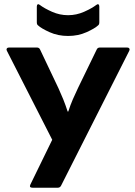

<svg xmlns="http://www.w3.org/2000/svg" viewBox="-20 -877 630 897"><path d="M132 0Q115 0 122 -15L224 -224L12 -640Q9 -646 12 -650.5Q15 -655 22 -655H152Q163 -655 167 -646L253 -465Q265 -439 275.5 -413Q286 -387 296 -356H299Q309 -387 320.5 -413.5Q332 -440 345 -467L432 -646Q436 -655 447 -655H574Q581 -655 584 -650.5Q587 -646 584 -640L265 -9Q260 0 250 0ZM298 -709Q251 -709 212 -726.5Q173 -744 157 -759Q152 -763 152 -773V-846Q152 -854 156 -856.5Q160 -859 166 -854Q187 -838 223 -822Q259 -806 298 -806Q337 -806 373 -822Q409 -838 430 -854Q436 -859 440 -856.5Q444 -854 444 -846V-773Q444 -763 439 -759Q423 -744 384 -726.5Q345 -709 298 -709Z"/></svg>

Font: Sofia Sans ExtraBold
Style: Regular
Weight: 800
Designer: Botio Nikoltchev, Ani Petrova
Foundry: lettersoup
Version: Version 4.101; ttfautohint (v1.8.4.7-5d5b)